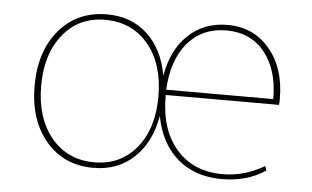

<svg xmlns="http://www.w3.org/2000/svg" viewBox="-42 -547 1004 618"><g transform="rotate(5 460.5 -238.0)"><path d="M279 10Q184 10 126 -58Q68 -126 68 -237Q68 -349 126.5 -417.5Q185 -486 281 -486Q359 -486 411 -438Q463 -390 478 -305Q492 -389 543 -437.5Q594 -486 670 -486Q754 -486 806 -424.5Q858 -363 858 -264Q858 -251 857 -244H491V-241Q491 -132 546 -69Q601 -6 696 -6Q765 -6 830 -44L835 -30Q776 10 694 10Q607 10 550.5 -39Q494 -88 478 -175Q463 -89 410.5 -39.5Q358 10 279 10ZM281 -8Q365 -8 416.5 -70.5Q468 -133 468 -237Q468 -342 415.5 -405Q363 -468 276 -468Q191 -468 140 -404.5Q89 -341 89 -239Q89 -135 141.5 -71.5Q194 -8 281 -8ZM491 -261H837Q837 -356 791.5 -412Q746 -468 668 -468Q590 -468 543 -413Q496 -358 491 -261Z"/></g></svg>

Font: Cantarell Thin
Style: Regular
Weight: 100
Designer: Dave Crossland, Nikolaus Waxweiler, Florian Fecher, Jacques Le Bailly, Eben Sorkin, Alexei Vanyashin, Alexios Zavras, Em
Version: Version 0.303